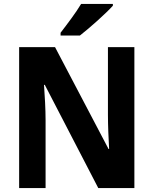

<svg xmlns="http://www.w3.org/2000/svg" viewBox="-20 -953 778 973"><path d="M552 -924V-933H391C365 -889 320 -830 287 -787V-773H385C434 -811 518 -886 552 -924ZM661 0V-714H527V-371C527 -321 530 -248 533 -198H530L259 -714H77V0H211V-344C211 -398 207 -468 203 -523H207L478 0Z"/></svg>

Font: Noto Sans Devanagari SemiCondensed
Style: Bold
Weight: 700
Width: 4
Designer: Jelle Bosma - Monotype Design Team
Foundry: Monotype Imaging Inc.
Version: Version 2.004